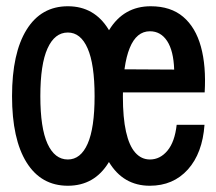

<svg xmlns="http://www.w3.org/2000/svg" viewBox="-20 -582 690 614"><path d="M197 12Q111.5 12 65 -62.5Q18.5 -137 18.5 -274.5Q18.5 -412 65 -487Q111.5 -562 197 -562Q282 -562 327.5 -487.2Q373 -412.5 373 -274.5Q373 -137 327.5 -62.5Q282 12 197 12ZM197 -72Q238 -72 260.2 -122.2Q282.5 -172.5 282.5 -274.5Q282.5 -376.5 260.2 -427.2Q238 -478 197 -478Q155 -478 132 -427.2Q109 -376.5 109 -274.5Q109 -172.5 132 -122.2Q155 -72 197 -72ZM459 12Q374 12 328.2 -64.2Q282.5 -140.5 282.5 -275Q282.5 -410 329 -486Q375.5 -562 462 -562Q526 -562 565.8 -528.2Q605.5 -494.5 622.5 -432.8Q639.5 -371 634.5 -286.5H356.5L357.5 -360.5L537 -359.5Q535 -419.5 514.5 -450.8Q494 -482 459.5 -482Q416.5 -482 394.8 -428.5Q373 -375 373 -273Q373 -205.5 383 -160.8Q393 -116 412.5 -94Q432 -72 459.5 -72Q492 -72 515.5 -100.2Q539 -128.5 545 -183H634Q627.5 -92 580.8 -40Q534 12 459 12Z"/></svg>

Font: Azeret Mono Thin
Style: Regular
Weight: 100
Designer: Martin Vácha
Foundry: Displaay
Version: Version 1.002